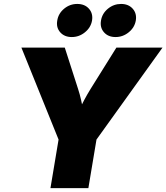

<svg xmlns="http://www.w3.org/2000/svg" viewBox="-20 -974 861 994"><path d="M241.2 0 283.2 -251.5 90.8 -727.5H315.4L384.3 -513.2Q393.6 -484.9 400.1 -455.3Q406.7 -425.8 412.6 -390.6H383.8Q399.9 -425.8 415.5 -455.3Q431.2 -484.9 448.7 -513.2L582.5 -727.5H821.3L479.5 -251.5L437.5 0ZM578.1 -782.2Q540 -782.2 518.3 -806.9Q496.6 -831.5 502.9 -867.7Q508.8 -904.3 538.8 -929Q568.8 -953.6 606.9 -953.6Q645 -953.6 667 -929Q689 -904.3 683.1 -867.7Q676.8 -831.5 646.5 -806.9Q616.2 -782.2 578.1 -782.2ZM351.6 -782.2Q313.5 -782.2 291.7 -806.9Q270 -831.5 276.4 -867.7Q282.2 -904.3 312 -929Q341.8 -953.6 379.9 -953.6Q418.5 -953.6 440.4 -929Q462.4 -904.3 456.5 -867.7Q450.2 -831.5 419.9 -806.9Q389.6 -782.2 351.6 -782.2Z"/></svg>

Font: Inter 20pt Black
Style: Italic
Weight: 900
Italic angle: -9.3988°
Version: Version 4.001;git-66647c0bb